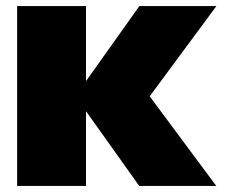

<svg xmlns="http://www.w3.org/2000/svg" viewBox="-20 -613 742 633"><path d="M36.5 0H263.5V-246.5L439 0H693L473.5 -295.5L693.5 -593H439.5L263.5 -345.5V-593H36.5Z"/></svg>

Font: Anybody Thin Black
Style: Regular
Weight: 900
Version: Version 1.113;gftools[0.9.25]